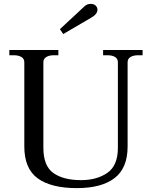

<svg xmlns="http://www.w3.org/2000/svg" viewBox="-20 -957 782 987"><path d="M288 -807 403 -914Q404 -915 416 -926Q428 -937 447 -937Q463 -937 472 -928Q481 -919 481 -907Q481 -884 447 -865L305 -782ZM105 -204V-637Q105 -655 90 -664Q75 -673 51 -673H28V-700H280V-673H257Q233 -673 218 -664Q203 -655 203 -637V-197Q203 -104 254.5 -67.5Q306 -31 397 -31Q478 -31 532 -68.5Q586 -106 586 -197V-637Q586 -655 571.5 -664Q557 -673 532 -673H510V-700H713V-673H690Q666 -673 651 -664Q636 -655 636 -637V-204Q636 -93 569 -41.5Q502 10 375 10Q243 10 174 -40Q105 -90 105 -204Z"/></svg>

Font: TavirajRegular
Style: Regular
Weight: 400
Designer: Katatrad Team
Foundry: CadsonDemak
Version: Version 1.001